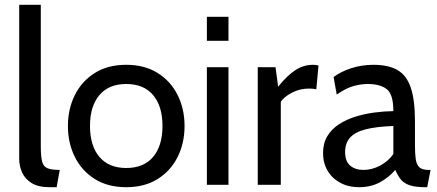

<svg xmlns="http://www.w3.org/2000/svg" viewBox="-20 -770 1822 800"><path d="M187 10Q139.5 10 111.8 -7.2Q84 -24.5 72 -51.5Q60 -78.5 60 -108V-750H150V-160Q150 -118 155.5 -97Q161 -76 177.8 -69Q194.5 -62 229 -62L216 10Z M506 10Q429 10 374.8 -24.2Q320.5 -58.5 291.8 -116.2Q263 -174 263 -245Q263 -316 291.8 -373.8Q320.5 -431.5 374.8 -465.8Q429 -500 506 -500Q582.5 -500 637 -465.8Q691.5 -431.5 720.2 -373.8Q749 -316 749 -245Q749 -174 720.2 -116.2Q691.5 -58.5 637 -24.2Q582.5 10 506 10ZM506 -70Q579 -70 618 -116.2Q657 -162.5 657 -245Q657 -327.5 618 -373.8Q579 -420 506 -420Q433.5 -420 394.2 -373.8Q355 -327.5 355 -245Q355 -162.5 394.2 -116.2Q433.5 -70 506 -70Z M842 0V-490H932V0ZM842 -600V-700H932V-600Z M1054 0V-490H1128L1139 -409Q1176.5 -455.5 1210.8 -477.8Q1245 -500 1284 -500Q1296.5 -500 1307 -497L1298 -398Q1291.5 -399.5 1284.2 -400.2Q1277 -401 1268 -401Q1229 -401 1196.2 -383.8Q1163.5 -366.5 1150 -346V0Z M1477 10Q1431.5 10 1397.5 -8.5Q1363.5 -27 1344.8 -59Q1326 -91 1326 -132Q1326 -173.5 1344.2 -203.2Q1362.5 -233 1393.2 -252.8Q1424 -272.5 1462 -284.2Q1500 -296 1540.8 -301.2Q1581.5 -306.5 1619 -307Q1619 -377 1591.5 -398.5Q1564 -420 1512 -420Q1484.5 -420 1453.2 -411.5Q1422 -403 1383 -376L1370 -449Q1399.5 -471.5 1443.5 -485.8Q1487.5 -500 1536 -500Q1598 -500 1636 -478.2Q1674 -456.5 1691.5 -405Q1709 -353.5 1709 -265V-165Q1709 -130 1712.2 -107.2Q1715.5 -84.5 1727.2 -73.2Q1739 -62 1765 -62H1774L1760 10H1753Q1709.5 10 1685.8 1.5Q1662 -7 1649.5 -23Q1637 -39 1627 -62Q1599.5 -30 1562 -10Q1524.5 10 1477 10ZM1494 -62Q1530 -62 1563.8 -80Q1597.5 -98 1619 -128V-245Q1547.5 -242.5 1503.2 -231Q1459 -219.5 1438.5 -196.5Q1418 -173.5 1418 -137Q1418 -97.5 1439.2 -79.8Q1460.5 -62 1494 -62Z"/></svg>

Font: Cabin Resolve
Style: Regular-Resolve
Weight: 400
Designer: Pablo Impallari
Foundry: Pablo Impallari. http://www.impallari.com Igino Marini. http://www.ikern.com
Version: Version 3.001